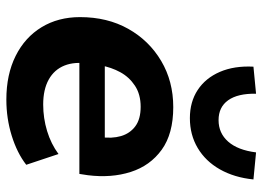

<svg xmlns="http://www.w3.org/2000/svg" viewBox="-128 -666 806 589"><g transform="rotate(90 274.5 -372.0)"><path d="M286 11Q209 11 152 -17.5Q95 -46 64 -97Q33 -148 33 -215Q33 -299 69 -363Q105 -427 167.5 -464Q230 -501 309 -501Q391 -501 440 -465.5Q489 -430 508 -370.5Q527 -311 518 -239L514 -213H155L166 -291H417L401 -277Q406 -313 398 -340.5Q390 -368 368 -384.5Q346 -401 308 -401Q270 -401 243.5 -383.5Q217 -366 202 -338.5Q187 -311 181 -278L176 -243Q169 -199 181.5 -167.5Q194 -136 224.5 -119Q255 -102 301 -102Q343 -102 382.5 -114Q422 -126 453 -149L486 -50Q450 -22 397 -5.5Q344 11 286 11ZM343 -552Q293 -552 256.5 -576Q220 -600 201 -644Q182 -688 185 -747L268 -755Q267 -699 288 -669.5Q309 -640 349 -640Q389 -640 415 -669.5Q441 -699 448 -755L531 -747Q525 -688 500 -644Q475 -600 434.5 -576Q394 -552 343 -552Z"/></g></svg>

Font: Nunito Sans 12pt ExtraBold
Style: Italic
Weight: 800
Italic angle: -9°
Designer: Vernon Adams
Foundry: Vernon Adams
Version: Version 3.101;gftools[0.9.27]